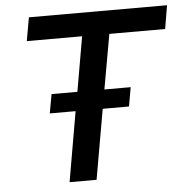

<svg xmlns="http://www.w3.org/2000/svg" viewBox="-50 -735 765 785"><g transform="rotate(-5 332.0 -343.0)"><path d="M204.1 0 253.9 -287.1H147.9L162.1 -365.2H268.1L307.1 -589.8H80.1L97.2 -686H664.1L647.9 -589.8H418.9L378.9 -365.2H486.8L473.1 -287.1H365.2L314.9 0Z"/></g></svg>

Font: Archivo Medium
Style: Italic
Weight: 500
Italic angle: -10°
Designer: Hector Gatti
Foundry: Omnibus-Type
Version: Version 2.001